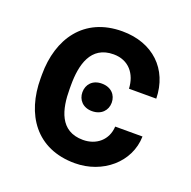

<svg xmlns="http://www.w3.org/2000/svg" viewBox="-105 -657 767 770"><g transform="rotate(20 278.5 -272.0)"><path d="M223.4 -268.5C223.4 -236.2 246.1 -209.9 285.2 -209.9C324.6 -209.9 348.4 -235.8 348.4 -268.5C348.4 -301.8 325.3 -327.4 285.2 -327.4C246.1 -327.4 223.4 -301.8 223.4 -268.5ZM46.9 -263.1C46.9 -110.1 126.4 9.9 291.5 9.9C409.8 9.9 508.2 -72.4 510.7 -183.6H394.2C391.3 -125.4 347.3 -89.1 290.5 -89.1C190.7 -89.1 170.8 -177.2 170.8 -263.1V-279.5C170.8 -365.1 191.8 -453.8 289.8 -453.8C354.8 -453.8 391.3 -407 394.2 -345.2H510.7C508.2 -470.2 421.5 -552.6 291.2 -552.6C127.5 -552.6 46.9 -431.8 46.9 -279.5Z"/></g></svg>

Font: Magic Ui Pro Semi Bold
Style: Regular
Weight: 600
Designer: Stefan Endress, Andreas Faust
Version: Version 1.000;FEAKit 1.0